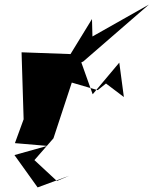

<svg xmlns="http://www.w3.org/2000/svg" viewBox="-20 -840 669 837"><path d="M520 -417 500 -567 384 -429 322 -603 74 -612 83 -320 45 -216 186 -204 43 -164 144 -23 282 -74 228 -51 130 -142 213 -237 293 -480 406 -447 442 -476ZM381 -757 237 -522 343 -572 373 -598 629 -820 383 -681Z"/></svg>

Font: Asimov Silicon
Style: Regular
Weight: 400
Designer: Google
Version: Version 2.000980; 2014